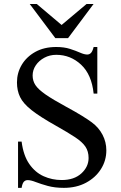

<svg xmlns="http://www.w3.org/2000/svg" viewBox="-20 -909 596 945"><path d="M503.4 -168.9Q503.4 -118.7 476.8 -76.7Q450.2 -34.7 403.1 -9.5Q356 15.6 294.4 15.6Q249.5 15.6 215.1 6.1Q180.7 -3.4 156.2 -12.9Q131.8 -22.5 116.2 -22.5Q104.5 -22.5 97.2 -14.2Q89.8 -5.9 86.4 15.6H68.8V-211.9H86.4Q95.2 -143.6 124 -102.1Q152.8 -60.5 194.6 -41.7Q236.3 -22.9 283.7 -22.9Q344.7 -22.9 380.4 -55.4Q416 -87.9 416 -131.3Q416 -164.1 400.4 -187.3Q384.8 -210.4 349.6 -233.6Q314.5 -256.8 256.3 -289.6Q177.2 -334 135.7 -366.7Q94.2 -399.4 78.9 -431.2Q63.5 -462.9 63.5 -503.4Q63.5 -550.3 86.9 -589.8Q110.4 -629.4 153.8 -653.6Q197.3 -677.7 256.3 -677.7Q295.4 -677.7 324.2 -668.5Q353 -659.2 374 -649.9Q395 -640.6 409.2 -640.6Q420.4 -640.6 428 -648.7Q435.5 -656.7 440.9 -677.7H459V-448.2H440.9Q431.2 -542 379.2 -590.6Q327.1 -639.2 256.8 -639.2Q225.1 -639.2 198.5 -625Q171.9 -610.8 156.2 -587.6Q140.6 -564.5 140.6 -537.1Q140.6 -511.2 154.5 -490Q168.5 -468.8 204.1 -444.1Q239.7 -419.4 305.2 -383.8Q352.1 -358.4 383.3 -339.1Q414.6 -319.8 432.1 -306.6Q465.8 -281.7 484.6 -245.8Q503.4 -210 503.4 -168.9ZM440.4 -889.2 314.9 -721.2H252.4L126.5 -889.2H161.1L283.2 -786.1L405.8 -889.2Z"/></svg>

Font: BabelStone Roman
Style: Regular
Weight: 400
Designer: Walt Agee, Victor Gaultney, Peter Martin, Debbi Hosken, Becca Hirsbrunner (SIL); Andrew West (BabelStone)
Foundry: BabelStone
Version: Version 16.000